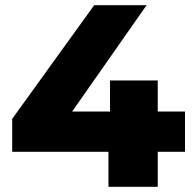

<svg xmlns="http://www.w3.org/2000/svg" viewBox="-20 -720 739 740"><path d="M588 -135H693V-290H588V-410H404V-290H258L545 -700H343L27 -262V-135H398V0H588Z"/></svg>

Font: Montserrat-Alt1 ExtBd
Style: Regular
Weight: 800
Designer: Differentunic
Foundry: Differentunic
Version: Version 7.222